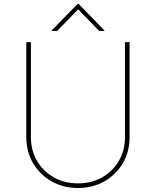

<svg xmlns="http://www.w3.org/2000/svg" viewBox="-20 -941 790 973"><path d="M613.3 -727.5H636.7V-246.1Q636.7 -172.4 602.5 -114Q568.4 -55.7 509 -22Q449.7 11.7 375 11.7Q300.8 11.7 241.5 -22Q182.1 -55.7 147.7 -114Q113.3 -172.4 113.3 -246.1V-727.5H136.7V-246.1Q136.7 -178.7 167.7 -125.7Q198.7 -72.8 252.7 -42.2Q306.6 -11.7 375 -11.7Q443.8 -11.7 497.6 -42.2Q551.3 -72.8 582.3 -125.7Q613.3 -178.7 613.3 -246.1ZM482.4 -784.2 376 -893.6 269.5 -784.2H242.2V-787.1L373 -920.9H378.9L508.8 -787.1V-784.2Z"/></svg>

Font: Inter Tight Thin
Style: Regular
Weight: 250
Designer: Rasmus Andersson
Foundry: rsms
Version: Version 3.004